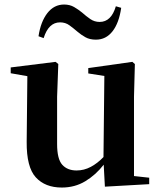

<svg xmlns="http://www.w3.org/2000/svg" viewBox="-20 -821 718 857"><path d="M151.9 -659.2Q161.6 -724.1 191.4 -762.5Q221.2 -800.8 266.1 -800.8Q291.5 -800.8 310.8 -789.6Q330.1 -778.3 346.2 -765.1Q364.7 -748.5 383.3 -735.8Q401.9 -723.1 424.8 -723.1Q476.6 -723.1 497.1 -793L521 -786.1Q511.2 -718.3 482.2 -681.2Q453.1 -644 408.2 -644Q380.4 -644 361.3 -654.8Q342.3 -665.5 326.2 -679.2Q308.1 -694.8 290 -708Q272 -721.2 248 -721.2Q196.8 -721.2 174.8 -650.9ZM448.2 12.2 442.9 -85.9Q407.2 -40 360.6 -12Q314 16.1 255.9 16.1Q181.6 16.1 139.9 -29.3Q98.1 -74.7 99.1 -188L102.1 -481L27.8 -494.1V-520L228 -544.9L240.2 -535.2L234.9 -389.2V-178.2Q234.9 -111.3 257.8 -85.7Q280.8 -60.1 321.8 -60.1Q355 -60.1 385.3 -76.2Q415.5 -92.3 441.9 -120.1L445.8 -481.9L374 -493.2V-517.1L570.8 -544.9L582 -535.2L578.1 -389.2V-35.2L646 -27.8V1Z"/></svg>

Font: Source Han Serif TW
Style: Bold
Weight: 700
Designer: Ryoko NISHIZUKA Ë•øÂ°öÊ∂ºÂ≠ê (kana & ideographs); Frank Grie√ühammer (Latin, Greek & Cyrillic); Wenlong ZHANG Âº†ÊñáÈæô 
Foundry: Adobe
Version: Version 2.003;hotconv 1.1.1;makeotfexe 2.6.0